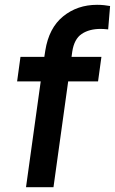

<svg xmlns="http://www.w3.org/2000/svg" viewBox="-20 -777 477 797"><path d="M88 0 149 -439H51L65 -541H164L168 -567Q183 -661 242 -709Q301 -757 383 -757Q398 -757 412.5 -755.5Q427 -754 437 -752L429 -655Q421 -656 411.5 -656.5Q402 -657 398 -657Q350 -657 319 -636Q288 -615 280 -563L277 -541H401L387 -439H263L202 0Z"/></svg>

Font: Plus Jakarta Sans SemiBold
Style: Italic
Weight: 600
Italic angle: -8°
Designer: Gumpita Rahayu
Foundry: Tokotype
Version: Version 2.071; ttfautohint (v1.8.4.7-5d5b);gftools[0.9.29]